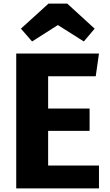

<svg xmlns="http://www.w3.org/2000/svg" viewBox="-20 -1045 608 1065"><path d="M158 -815 301 -906 445 -815 505 -886 353 -1025H249L96 -886ZM529 -748H70V0H529V-127H247V-319H477V-443H247V-622H511Z"/></svg>

Font: Glow Sans SC Normal ExtraBold
Style: Regular
Weight: 800
Designer: Ryoko NISHIZUKA (kana, bopomofo & ideographs); Paul D. Hunt (Latin, Greek & Cyrillic); Sandoll Communications, Soo-young
Version: Version 0.93